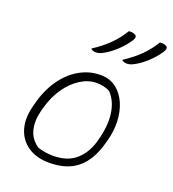

<svg xmlns="http://www.w3.org/2000/svg" viewBox="-147 -925 941 1047"><g transform="rotate(20 323.5 -402.0)"><path d="M421 -813Q443 -816 459 -807Q475 -798 457 -771Q435 -738 401.5 -706.5Q368 -675 335 -657Q319 -648 309 -645.5Q299 -643 291 -643Q270 -643 261 -654Q319 -692 357 -730.5Q395 -769 421 -813ZM601 -813Q623 -816 639 -807Q655 -798 637 -771Q615 -738 581.5 -706.5Q548 -675 515 -657Q499 -648 489 -645.5Q479 -643 471 -643Q450 -643 441 -654Q499 -692 537 -730.5Q575 -769 601 -813ZM359 -536Q412 -536 449 -508Q486 -480 506.5 -433.5Q527 -387 529.5 -329.5Q532 -272 515 -212L510 -194Q482 -91 420.5 -40.5Q359 10 258 10Q183 10 134 -23.5Q85 -57 67.5 -114Q50 -171 68 -243L72 -259Q94 -347 136.5 -408.5Q179 -470 236.5 -503Q294 -536 359 -536ZM353 -488Q306 -488 260 -459Q214 -430 178.5 -378.5Q143 -327 124 -257L119 -238Q104 -180 116 -129.5Q128 -79 175 -47Q197 -40 219.5 -36.5Q242 -33 264 -33Q349 -33 399 -78.5Q449 -124 468 -202L472 -218Q492 -300 481 -365Q470 -430 431 -470Q398 -488 353 -488Z"/></g></svg>

Font: Recursive Sn Csl St Lt
Style: Italic
Weight: 300
Italic angle: -15°
Version: Version 1.079;hotconv 1.0.112;makeotfexe 2.5.65598; ttfautoh